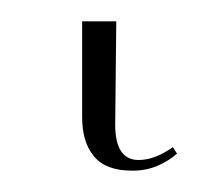

<svg xmlns="http://www.w3.org/2000/svg" viewBox="-20 52 194 180"><path d="M104 212Q79 212 68 198.5Q57 185 57 162V72H89L88 169Q88 202 110 202Q125 202 142 190L146 196Q138 203 127.5 207.5Q117 212 104 212Z"/></svg>

Font: Noto Serif Display Condensed Thin
Style: Regular
Weight: 100
Width: 3
Designer: Monotype Design Team
Foundry: Monotype Imaging Inc.
Version: Version 2.009